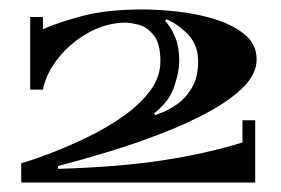

<svg xmlns="http://www.w3.org/2000/svg" viewBox="-20 -749 595 407"><path d="M25 -362V-403Q53 -411 90.5 -425.5Q128 -440 168 -459.5Q208 -479 242.5 -503.5Q277 -528 298.5 -557Q320 -586 320 -619Q320 -658 305 -675.5Q290 -693 272.5 -697Q255 -701 247 -701Q206 -701 168 -680Q130 -659 104 -626.5Q78 -594 71 -559H44V-713H71V-687Q99 -700 152 -714.5Q205 -729 284 -729Q311 -729 351.5 -725Q392 -721 431.5 -709.5Q471 -698 497.5 -677Q524 -656 524 -623Q524 -593 497 -565.5Q470 -538 424.5 -513Q379 -488 323.5 -466.5Q268 -445 210.5 -427.5Q153 -410 103 -397V-391Q232 -395 324 -409Q416 -423 494 -447V-494H521V-362ZM309 -505Q309 -505 322.5 -510Q336 -515 354.5 -527.5Q373 -540 386.5 -562.5Q400 -585 400 -619Q400 -654 378 -676.5Q356 -699 333 -708L330 -705Q330 -705 337.5 -695.5Q345 -686 352.5 -667Q360 -648 360 -619Q360 -598 349.5 -566Q339 -534 307 -509Z"/></svg>

Font: Diplomata SC
Style: Regular
Weight: 400
Designer: Eduardo Rodriguez Tunni
Foundry: Eduardo Rodriguez Tunni
Version: Version 1.002; ttfautohint (v1.8.4.7-5d5b);gftools[0.9.23]